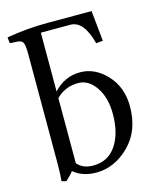

<svg xmlns="http://www.w3.org/2000/svg" viewBox="-107 -764 704 852"><g transform="rotate(-15 245.5 -338.0)"><path d="M152.8 -54.2Q176.8 -24.4 225.1 -23.9Q293.9 -23.9 331.1 -78.9Q368.2 -133.8 368.2 -223.1Q368.2 -298.3 335 -346.7Q301.8 -395 254.9 -395Q193.8 -395 152.8 -353ZM193.8 -688H395L409.2 -547.9L377.9 -544.9Q350.1 -653.8 288.1 -653.8H152.8V-383.8Q203.6 -439 274.9 -439Q342.8 -439 396.5 -381.6Q450.2 -324.2 450.2 -235.8Q450.2 -124 382.6 -57.1Q314.9 9.8 231 9.8Q168 9.8 127 -24.9Q122.1 -17.1 108.2 -3.7Q94.2 9.8 91.8 12.2L70.8 6.8Q73.7 -16.1 74.2 -70.8V-578.1Q74.2 -618.2 67.6 -629.6Q61 -641.1 43.9 -642.1L12.2 -644Q7.3 -644 6.8 -648.9L4.9 -671.9Q101.1 -688 193.8 -688Z"/></g></svg>

Font: Linux Libertine Capitals
Style: Small Caps
Weight: 400
Designer: Philipp H. Poll
Foundry: Philipp H. Poll
Version: Version 5.1.3